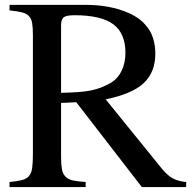

<svg xmlns="http://www.w3.org/2000/svg" viewBox="-20 -758 783 778"><path d="M734.4 0H554.7L289.1 -343.8L227.5 -340.8V-120.1Q227.5 -90.8 231 -72.3Q234.4 -53.7 245.1 -42.5Q255.9 -31.2 275.4 -26.9Q294.9 -22.5 327.1 -20.5V0H18.6V-20.5Q49.8 -23.4 68.8 -28.3Q87.9 -33.2 97.7 -44.9Q107.4 -56.6 110.4 -77.6Q113.3 -98.6 113.3 -133.8V-616.2Q113.3 -645.5 110.4 -663.6Q107.4 -681.6 97.7 -692.4Q87.9 -703.1 68.8 -708Q49.8 -712.9 18.6 -715.8V-738.3H326.2Q408.2 -738.3 473.1 -716.3Q538.1 -694.3 569.3 -657.2Q589.8 -634.8 599.6 -605Q609.4 -575.2 609.4 -541Q609.4 -464.8 562 -420.9Q514.6 -377 408.2 -355.5L637.7 -72.3Q661.1 -44.9 682.1 -34.2Q703.1 -23.4 734.4 -20.5ZM227.5 -381.8Q266.6 -382.8 295.4 -384.8Q324.2 -386.7 346.2 -391.1Q368.2 -395.5 386.7 -402.3Q405.3 -409.2 424.8 -419.9Q455.1 -436.5 471.7 -469.2Q488.3 -502 488.3 -543.9Q488.3 -623 439 -659.7Q389.6 -696.3 282.2 -696.3Q249 -696.3 238.3 -688Q227.5 -679.7 227.5 -656.2Z"/></svg>

Font: BabelStone Tibetan
Style: Regular
Weight: 400
Designer: Christopher J. Fynn
Foundry: BabelStone
Version: Version 10.011 October 1, 2023